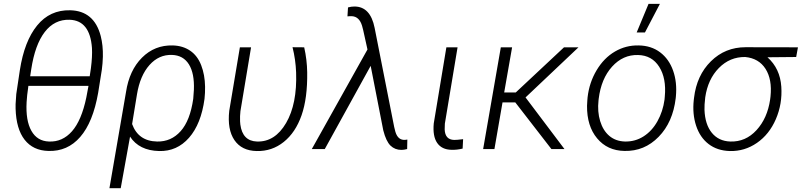

<svg xmlns="http://www.w3.org/2000/svg" viewBox="-20 -774 4164 997"><path d="M231 9.8Q151.9 7.8 107.9 -48.3Q64 -104.5 61 -210V-233.4L64.5 -285.6L83 -409.2Q106.4 -560.5 172.9 -641.8Q239.3 -723.1 344.2 -720.7Q468.8 -717.8 502.9 -587.4Q515.6 -538.1 514.2 -479.5Q513.2 -444.3 508.8 -412.1L489.7 -292Q462.9 -139.2 396.7 -63Q330.6 13.2 231 9.8ZM136.7 -377.9H445.8L452.1 -419.9Q460 -481 457.5 -524.9Q447.3 -668 341.3 -671.4Q263.2 -673.8 212.4 -607.9Q161.6 -542 142.1 -413.6ZM439.5 -328.1H127.4Q119.6 -274.4 118.2 -244.1Q112.8 -147.9 143.1 -94.5Q173.3 -41 234.4 -39.1Q304.2 -36.1 353.8 -92.3Q403.3 -148.4 428.2 -267.6Z M634.3 -295.9Q651.4 -408.7 717.3 -474.6Q783.2 -540.5 877 -538.1Q929.7 -536.6 967.5 -510.7Q1005.4 -484.9 1024.7 -435.3Q1043.9 -385.7 1044.9 -323.7Q1045.4 -291.5 1042 -260.7Q1024.4 -130.4 961.7 -58.8Q898.9 12.7 806.2 10.3Q702.6 7.8 655.3 -64.5L606.9 203.1H548.3ZM666 -129.9Q698.2 -41 795.9 -39.1Q868.7 -37.6 918 -92.8Q967.3 -147.9 983.4 -260.7L986.8 -307.6Q990.2 -393.1 960.9 -439.9Q931.6 -486.8 873.5 -488.8Q805.2 -491.2 756.3 -436.5Q707.5 -381.8 691.4 -284.7Z M1283.7 -528.3 1228.5 -196.8Q1225.6 -171.4 1226.6 -144L1228 -127.4Q1239.3 -41.5 1314.5 -39.1Q1407.7 -36.1 1465.6 -135.3Q1523.4 -234.4 1517.6 -398.4Q1515.1 -464.8 1499 -528.8L1559.6 -528.3Q1574.2 -463.9 1575.2 -398.4Q1577.1 -264.6 1545.9 -175.3Q1514.6 -85.9 1453.4 -36.9Q1392.1 12.2 1313 10.3Q1234.9 8.8 1197.3 -46.4Q1159.7 -101.6 1170.4 -198.7L1225.6 -528.3Z M1820.3 -740.2Q1903.3 -740.2 1925.3 -629.4L2026.9 -114.7L2033.2 -89.4Q2046.9 -43.9 2085.4 -47.9L2095.2 -49.3L2094.2 0Q2077.6 4.4 2064.5 4.4Q2030.8 4.4 2007.8 -17.8Q1984.9 -40 1970.2 -97.2L1904.8 -432.1L1666.5 0H1599.1L1888.2 -517.1L1865.7 -618.7L1859.9 -640.6Q1845.7 -687.5 1807.6 -689.9H1795.9L1784.2 -689L1787.1 -735.4Q1803.7 -740.2 1820.3 -740.2Z M2356 -528.3 2290 -131.8 2289.1 -102.1Q2291 -48.8 2337.9 -47.4Q2349.6 -46.9 2384.8 -51.3L2382.3 -2.4Q2352.1 4.9 2324.2 3.9Q2273.9 2.9 2250 -32Q2226.1 -66.9 2232.4 -133.3L2297.9 -528.3Z M2488.8 0ZM2655.8 -242.2H2589.4L2547.4 0H2488.8L2580.6 -528.3H2639.2L2598.1 -293.9H2658.2L2908.7 -528.3H2983.9L2709 -268.1L2911.1 0H2843.3Z M3027.3 0ZM3031.2 -269Q3040 -345.7 3078.1 -409.4Q3116.2 -473.1 3173.1 -506.3Q3230 -539.6 3296.4 -538.1Q3361.8 -537.1 3408 -502.2Q3454.1 -467.3 3475.3 -407Q3496.6 -346.7 3489.7 -273.4L3488.8 -264.2Q3474.1 -139.2 3400.1 -63.5Q3326.2 12.2 3222.7 9.8Q3133.8 8.3 3080.6 -55.7Q3027.3 -119.6 3028.3 -224.6L3029.8 -252.4ZM3087.9 -252.4Q3081.5 -194.3 3096.4 -145.3Q3111.3 -96.2 3144 -68.4Q3176.8 -40.5 3225.6 -39.1Q3278.3 -38.1 3322 -65.9Q3365.7 -93.8 3394 -144.5Q3422.4 -195.3 3430.7 -256.8L3432.1 -272.9Q3440.9 -367.2 3403.1 -427Q3365.2 -486.8 3293.5 -488.3Q3215.3 -490.7 3158.4 -428Q3101.6 -365.2 3088.9 -261.2ZM3347.7 -753.9H3406.7L3329.1 -605.5H3286.1Z M4114.3 -478 3965.3 -476.6Q4030.8 -418 4037.1 -323.7Q4043 -234.4 4008.8 -155.3Q3974.6 -76.2 3910.6 -32Q3846.7 12.2 3769.5 10.3Q3704.1 8.3 3659.4 -26.1Q3614.7 -60.5 3594.7 -121.3Q3574.7 -182.1 3582.5 -254.4L3584 -266.6Q3597.7 -382.8 3671.6 -455.8Q3745.6 -528.8 3851.6 -528.8L4123.5 -528.3ZM3638.2 -203.6Q3641.1 -127.4 3676.5 -84.2Q3711.9 -41 3772.5 -39.1Q3851.6 -36.6 3908.2 -98.1Q3964.8 -159.7 3979 -256.8L3981 -272.9Q3990.2 -361.3 3955.3 -416.3Q3920.4 -471.2 3849.6 -478Q3770 -479 3712.9 -420.9Q3655.8 -362.8 3642.1 -268.6Q3637.2 -227.5 3638.2 -203.6Z"/></svg>

Font: Roboto Light
Style: Italic
Weight: 300
Italic angle: -12°
Designer: Google
Version: Version 2.134; 2016; ttfautohint (v1.6)